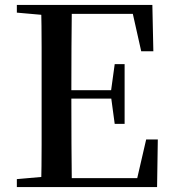

<svg xmlns="http://www.w3.org/2000/svg" viewBox="-20 -755 700 775"><path d="M48 0V-32L195 -45H208V0ZM146 0Q148 -85 148 -170.5Q148 -256 148 -342V-393Q148 -479 148 -564.5Q148 -650 146 -735H270Q269 -651 268.5 -564Q268 -477 268 -384V-359Q268 -261 268.5 -173.5Q269 -86 270 0ZM208 0V-36H587L527 -6L570 -192H617L614 0ZM208 -357V-391H452V-357ZM443 -255 428 -366V-387L443 -496H483V-255ZM48 -704V-735H208V-691H195ZM550 -548 509 -731 568 -699H208V-735H595L599 -548Z"/></svg>

Font: Noto Serif TC ExtraLight SemiBold
Style: Regular
Weight: 600
Version: Version 2.003-H1;hotconv 1.1.1;makeotfexe 2.6.0